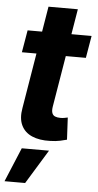

<svg xmlns="http://www.w3.org/2000/svg" viewBox="-61 -712 501 982"><g transform="rotate(5 190.0 -221.5)"><path d="M379.9 -545.9 360.5 -431.8H32L51.4 -545.9ZM147.3 -675.8H298L213.5 -168Q210.3 -147.2 214.7 -135.4Q219.2 -123.5 230.1 -119.1Q241 -114.6 256.1 -114.6Q267 -114.2 278 -116.3Q289 -118.5 294.9 -119.7L300.8 -6.4Q287.8 -2.7 266.2 2Q244.5 6.7 215.4 7.4Q160.2 9.5 121.9 -7.3Q83.6 -24 66.9 -59.5Q50.2 -94.9 59.8 -147.9ZM1 233 74.2 57.6H214.1L106.8 233Z"/></g></svg>

Font: Inter Tight
Style: Italic
Weight: 400
Italic angle: -9.39999°
Designer: Rasmus Andersson
Foundry: rsms
Version: Version 3.002